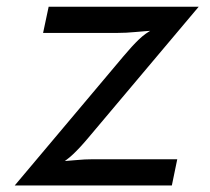

<svg xmlns="http://www.w3.org/2000/svg" viewBox="-20 -566 640 586"><path d="M25 0 357 -394.5Q383 -425.5 403.5 -445.2Q424 -465 447 -476.5L457 -473Q427 -471.5 396 -468.5Q365 -465.5 337 -465.5H111.5L128.5 -545.5H586.5L250 -146Q224.5 -115.5 202.8 -95Q181 -74.5 157 -61.5L154 -72.5Q182 -74.5 210.2 -77.2Q238.5 -80 264.5 -80H521L504.5 0Z"/></svg>

Font: Spline Sans Mono
Style: Italic
Weight: 400
Italic angle: -4°
Monospace: yes
Designer: Eben Sorkin, Mirko Velimirovic
Foundry: Sorkin Type
Version: Version 1.004